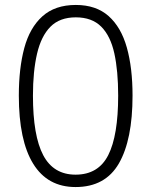

<svg xmlns="http://www.w3.org/2000/svg" viewBox="-20 -745 611 775"><path d="M515 -359Q515 -181 460 -85.5Q405 10 285 10Q172 10 114 -84Q56 -178 56 -359Q56 -469 78 -551Q100 -633 151 -679Q202 -725 286 -725Q368 -725 418.5 -680Q469 -635 492 -553Q515 -471 515 -359ZM113 -359Q113 -197 154.5 -118.5Q196 -40 285 -40Q377 -40 417 -119Q457 -198 457 -359Q457 -459 441.5 -529.5Q426 -600 388.5 -637.5Q351 -675 286 -675Q221 -675 183.5 -637Q146 -599 129.5 -528Q113 -457 113 -359Z"/></svg>

Font: Noto Sans Lao UI Light
Style: Regular
Weight: 300
Designer: Monotype Design Team
Foundry: Monotype Imaging Inc.
Version: Version 2.000; ttfautohint (v1.8.4.7-5d5b)